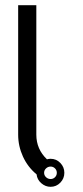

<svg xmlns="http://www.w3.org/2000/svg" viewBox="-20 -720 318 740"><path d="M50 -700V-201Q50 -157 68.5 -116.5Q87 -76 121 -48Q123 -28 139 -14Q155 0 175 0Q197 0 212.5 -16Q228 -32 228 -54Q228 -76 212.5 -92Q197 -108 175 -108Q168 -108 161 -106Q120 -145 120 -201V-700ZM157.5 -71Q165 -78 175 -78Q185 -78 192 -71Q199 -64 199 -54Q199 -44 192 -37Q185 -30 175 -30Q165 -30 157.5 -37Q150 -44 150 -54Q150 -64 157.5 -71Z"/></svg>

Font: Sakbunderan
Style: Regular
Weight: 400
Version: Version 1.00